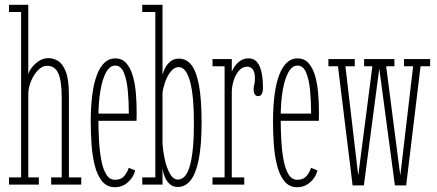

<svg xmlns="http://www.w3.org/2000/svg" viewBox="-20 -770 1824 801"><path d="M17.5 0V-30H68V-720H17.5V-750H98V-459Q99.5 -469.5 111 -485.8Q122.5 -502 141.2 -514.8Q160 -527.5 182.5 -527.5Q202 -527.5 221.5 -516.2Q241 -505 254.2 -472Q267.5 -439 267.5 -373.5V-30H319V0H193.5V-30H237.5V-360Q237.5 -433 223.2 -464.2Q209 -495.5 176.5 -495.5Q155.5 -495.5 137.8 -476.5Q120 -457.5 109.2 -430.8Q98.5 -404 98 -380V-30H142V0Z M459.5 11Q426 11 405.8 -14.2Q385.5 -39.5 375.2 -80.2Q365 -121 361.8 -169Q358.5 -217 358.5 -262.5Q358.5 -325.5 365 -374.8Q371.5 -424 384.5 -457.8Q397.5 -491.5 416.5 -509Q435.5 -526.5 460.5 -526.5Q489.5 -526.5 507.2 -506Q525 -485.5 534.2 -452.8Q543.5 -420 546.8 -381.8Q550 -343.5 550 -308Q550 -297 550 -286.5Q550 -276 549.5 -266H384V-296H517.5Q517.5 -348 513 -393.8Q508.5 -439.5 496.2 -468Q484 -496.5 460.5 -496.5Q438.5 -496.5 422.8 -468.5Q407 -440.5 398.8 -391.2Q390.5 -342 390.5 -278Q390.5 -231.5 393 -185.8Q395.5 -140 402.5 -102.5Q409.5 -65 423.2 -42.5Q437 -20 459.5 -20Q486 -20 499.5 -37.2Q513 -54.5 517 -70L544 -59Q537 -30.5 513.8 -9.8Q490.5 11 459.5 11Z M722 10Q700 10 686.5 -3.5Q673 -17 666.2 -35.2Q659.5 -53.5 658 -67.5V0H573.5V-30H628V-720H573.5V-750H658V-458Q660.5 -469 668.2 -485Q676 -501 690.5 -513.2Q705 -525.5 727 -525.5Q757 -525.5 778 -499.5Q799 -473.5 810 -415Q821 -356.5 821 -259Q821 -163.5 809 -104.2Q797 -45 775 -17.5Q753 10 722 10ZM722 -21Q739 -21 751.5 -35.2Q764 -49.5 772.2 -78.8Q780.5 -108 784.8 -152.2Q789 -196.5 789 -256.5Q789 -308.5 785.5 -351.2Q782 -394 774.2 -425Q766.5 -456 754.5 -473Q742.5 -490 725.5 -490Q707 -490 692.5 -471.8Q678 -453.5 669.2 -428.5Q660.5 -403.5 658 -383.5V-169Q660 -139 667.5 -104.5Q675 -70 688.8 -45.5Q702.5 -21 722 -21Z M866.5 0V-30H917V-493.5H866.5V-523.5H947V-470Q947.5 -474.5 955.8 -488.2Q964 -502 979.5 -514.2Q995 -526.5 1018 -526.5Q1039.5 -526.5 1052.5 -510.8Q1065.5 -495 1071.2 -467.8Q1077 -440.5 1077 -405.5Q1077 -387 1072 -378Q1067 -369 1057 -369Q1048.5 -369 1043.2 -376Q1038 -383 1038 -398Q1038 -406 1039.5 -411.2Q1041 -416.5 1042.2 -423.8Q1043.5 -431 1043.5 -443.5Q1043.5 -469.5 1034.2 -480.8Q1025 -492 1012 -492Q990.5 -492 976 -474.2Q961.5 -456.5 954.2 -432Q947 -407.5 947 -387.5V-30H999V0Z M1220 11Q1186.5 11 1166.2 -14.2Q1146 -39.5 1135.8 -80.2Q1125.5 -121 1122.2 -169Q1119 -217 1119 -262.5Q1119 -325.5 1125.5 -374.8Q1132 -424 1145 -457.8Q1158 -491.5 1177 -509Q1196 -526.5 1221 -526.5Q1250 -526.5 1267.8 -506Q1285.5 -485.5 1294.8 -452.8Q1304 -420 1307.2 -381.8Q1310.5 -343.5 1310.5 -308Q1310.5 -297 1310.5 -286.5Q1310.5 -276 1310 -266H1144.5V-296H1278Q1278 -348 1273.5 -393.8Q1269 -439.5 1256.8 -468Q1244.5 -496.5 1221 -496.5Q1199 -496.5 1183.2 -468.5Q1167.5 -440.5 1159.2 -391.2Q1151 -342 1151 -278Q1151 -231.5 1153.5 -185.8Q1156 -140 1163 -102.5Q1170 -65 1183.8 -42.5Q1197.5 -20 1220 -20Q1246.5 -20 1260 -37.2Q1273.5 -54.5 1277.5 -70L1304.5 -59Q1297.5 -30.5 1274.2 -9.8Q1251 11 1220 11Z M1627.5 3.5 1561 -493.5H1512.5V-523.5H1625.5V-493.5H1591L1650 -37.5L1703.5 -493.5H1665.5V-523.5H1774.5V-493.5H1734.5L1674.5 3.5ZM1451 3.5 1390 -493.5H1350V-523.5H1460V-493.5H1421L1474.5 -37.5L1533.5 -493.5H1499V-523.5H1610V-493.5H1563.5L1498 3.5Z"/></svg>

Font: Imbue Thin
Style: Regular
Weight: 100
Designer: Tyler Finck
Foundry: Etcetera Type Company
Version: Version 1.102